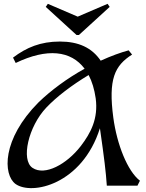

<svg xmlns="http://www.w3.org/2000/svg" viewBox="-20 -970 761 1003"><path d="M48 -669 62 -641C226 -720 351 -706 422 -611C331 -561 245 -497 181 -435C-10 -243 -5 -58 61 -9C146 52 409 -6 502 -300C525 -139 533 -74 538 0H698L711 -26C646 -76 591 -215 572 -355C545 -557 579 -627 670 -685L652 -707C611 -696 561 -678 506 -653C460 -721 390 -753 293 -753C192 -753 118 -722 48 -669ZM219 -934 380 -787H392L553 -934L542 -950L386 -883L230 -950ZM150 -93C88 -134 128 -309 222 -408C276 -465 355 -525 443 -578C461 -544 473 -504 480 -456C494 -350 454 -275 402 -207C328 -111 214 -50 150 -93Z"/></svg>

Font: Basteleur Moonlight
Style: Regular
Weight: 300
Designer: Keussel
Foundry: Keussel Studio
Version: Version 1.300;Glyphs 3.2 (3192)